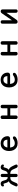

<svg xmlns="http://www.w3.org/2000/svg" viewBox="2712 -3259 576 6040"><g transform="rotate(-90 3000.0 -239.0)"><path d="M500 -506Q525 -506 538 -491Q551 -476 551 -448V-287H546Q550 -286 558 -286Q631 -286 662 -415Q685 -506 755 -506Q799 -506 829 -479Q845 -464 845 -443Q845 -424 836.5 -413.5Q828 -403 812 -403Q803 -403 781 -416Q773 -420 771 -420Q759 -420 732 -327Q713 -271 675 -251Q718 -238 742 -213Q766 -188 792 -138L828 -63Q844 -31 844 -12Q844 29 793 29Q752 29 732 -24Q700 -102 680.5 -136.5Q661 -171 632 -187Q603 -203 551 -204V-29Q551 -2 538 13Q525 28 500 28Q475 28 462 13Q449 -2 449 -29V-204Q413 -203 390.5 -197.5Q368 -192 354 -180Q315 -151 273 -39Q250 29 206 29Q155 29 155 -12Q155 -31 172 -61L191 -104Q221 -170 247.5 -202Q274 -234 323 -250Q306 -258 300 -266Q274 -297 252 -381Q241 -420 229 -420Q223 -420 210 -411Q195 -402 188 -402Q154 -402 154 -443Q154 -465 175 -483Q204 -506 246 -506Q315 -506 338 -415Q355 -341 377 -313.5Q399 -286 435 -286Q447 -286 453 -287H449V-448Q449 -476 462 -491Q475 -506 500 -506Z M1511 -62Q1581 -62 1641 -106Q1665 -122 1682 -122Q1705 -122 1717.5 -110Q1730 -98 1730 -76Q1730 -51 1699 -26.5Q1668 -2 1618.5 13Q1569 28 1516 28Q1437 28 1381.5 -6Q1326 -40 1297.5 -101Q1269 -162 1269 -241Q1269 -319 1296.5 -379Q1324 -439 1378 -473Q1432 -507 1509 -507Q1577 -507 1629 -477.5Q1681 -448 1708.5 -398Q1736 -348 1736 -289Q1736 -250 1714.5 -229.5Q1693 -209 1653 -209H1378Q1388 -134 1421 -98Q1454 -62 1511 -62ZM1627 -295Q1622 -359 1593 -389.5Q1564 -420 1508 -420Q1457 -420 1425 -389.5Q1393 -359 1379 -295Z M2614 -294V-449Q2614 -477 2627.5 -492Q2641 -507 2668 -507Q2695 -507 2709.5 -492Q2724 -477 2724 -449V-28Q2724 -1 2709.5 13.5Q2695 28 2668 28Q2642 28 2628 13.5Q2614 -1 2614 -28V-204H2387V-28Q2387 -1 2373 13.5Q2359 28 2332 28Q2305 28 2290.5 13.5Q2276 -1 2276 -28V-449Q2276 -477 2290.5 -492Q2305 -507 2332 -507Q2387 -507 2387 -449V-294Z M3511 -62Q3581 -62 3641 -106Q3665 -122 3682 -122Q3705 -122 3717.5 -110Q3730 -98 3730 -76Q3730 -51 3699 -26.5Q3668 -2 3618.5 13Q3569 28 3516 28Q3437 28 3381.5 -6Q3326 -40 3297.5 -101Q3269 -162 3269 -241Q3269 -319 3296.5 -379Q3324 -439 3378 -473Q3432 -507 3509 -507Q3577 -507 3629 -477.5Q3681 -448 3708.5 -398Q3736 -348 3736 -289Q3736 -250 3714.5 -229.5Q3693 -209 3653 -209H3378Q3388 -134 3421 -98Q3454 -62 3511 -62ZM3627 -295Q3622 -359 3593 -389.5Q3564 -420 3508 -420Q3457 -420 3425 -389.5Q3393 -359 3379 -295Z M4614 -294V-449Q4614 -477 4627.5 -492Q4641 -507 4668 -507Q4695 -507 4709.5 -492Q4724 -477 4724 -449V-28Q4724 -1 4709.5 13.5Q4695 28 4668 28Q4642 28 4628 13.5Q4614 -1 4614 -28V-204H4387V-28Q4387 -1 4373 13.5Q4359 28 4332 28Q4305 28 4290.5 13.5Q4276 -1 4276 -28V-449Q4276 -477 4290.5 -492Q4305 -507 4332 -507Q4387 -507 4387 -449V-294Z M5616 -323Q5615 -323 5612 -317L5396 -6Q5374 28 5337 28Q5306 28 5290.5 10.5Q5275 -7 5275 -39V-450Q5275 -477 5289 -491.5Q5303 -506 5329 -506Q5355 -506 5369 -491.5Q5383 -477 5383 -450V-164Q5383 -154 5384 -154Q5385 -154 5386 -155.5Q5387 -157 5389 -161L5604 -472Q5626 -506 5663 -506Q5694 -506 5709.5 -488.5Q5725 -471 5725 -438V-27Q5725 -1 5711 13.5Q5697 28 5672 28Q5646 28 5632 13.5Q5618 -1 5618 -27V-313Q5618 -319 5618 -321Q5618 -323 5616 -323Z"/></g></svg>

Font: 寒蝉全圆体 Bold
Style: Regular
Weight: 700
Designer: Warren2060
      Designed by Motoya company      

      [Varela Round]
      Joe Prince(Latin component); Avraham Cornf
Foundry: ChillType
Version: Version 3.200